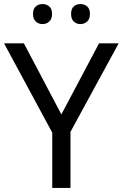

<svg xmlns="http://www.w3.org/2000/svg" viewBox="-20 -928 606 948"><path d="M283 -363 469 -714H566L328 -277V0H238V-273L0 -714H98ZM143 -859Q143 -885 157 -896.5Q171 -908 190 -908Q209 -908 223 -896.5Q237 -885 237 -859Q237 -834 223 -821.5Q209 -809 190 -809Q171 -809 157 -821.5Q143 -834 143 -859ZM331 -859Q331 -885 344.5 -896.5Q358 -908 377 -908Q396 -908 410 -896.5Q424 -885 424 -859Q424 -834 410 -821.5Q396 -809 377 -809Q358 -809 344.5 -821.5Q331 -834 331 -859Z"/></svg>

Font: Noto Sans Elymaic
Style: Regular
Weight: 400
Designer: Morgane Pierson
Foundry: Google LLC
Version: Version 1.002; ttfautohint (v1.8.4.7-5d5b)